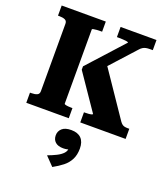

<svg xmlns="http://www.w3.org/2000/svg" viewBox="-184 -837 1149 1317"><g transform="rotate(20 390.5 -178.5)"><path d="M36 0V-74H46Q71 -74 87 -81Q103 -88 103 -109V-601Q103 -622 87 -629Q71 -636 46 -636H36V-710H358V-636H348Q333 -636 319 -635Q305 -634 295.5 -632Q286 -630 286 -627V-84Q286 -81 294.5 -78.5Q303 -76 315 -75Q327 -74 338 -74H346V0ZM430 0V-74H437Q451 -74 463.5 -75Q476 -76 484.5 -78.5Q493 -81 493 -84L316 -343V-368L550 -626Q550 -630 539 -632Q528 -634 511.5 -635Q495 -636 479 -636H466V-710H728V-636H707Q691 -636 678.5 -633.5Q666 -631 655 -624Q644 -617 633 -604L410 -358L454 -453L693 -101Q701 -90 709 -84Q717 -78 727 -76Q737 -74 749 -74H761V0ZM354 353 293 290Q328 277 356 263Q384 249 401 231Q418 213 418 186L433 195Q423 201 409 204Q395 207 380 207Q342 207 322 189Q302 171 302 140Q302 110 324 90Q346 70 391 70Q439 70 464 95.5Q489 121 489 170Q489 216 472 249.5Q455 283 424.5 307Q394 331 354 353Z"/></g></svg>

Font: Roboto Serif SemiCondensed
Style: Bold
Weight: 700
Width: 4
Designer: Greg Gazdowicz
Foundry: Commercial Type
Version: Version 1.007